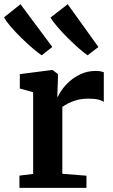

<svg xmlns="http://www.w3.org/2000/svg" viewBox="-58 -906 543 926"><path d="M35.7 0V-59L101.9 -67.2V-461.1L37.6 -479.2V-548.5L192.8 -568.4H195.6L221.4 -548.8V-527L218.3 -439.5H221.4Q225.9 -452.1 240.4 -472.7Q254.9 -493.2 278.4 -514.3Q302 -535.3 333.7 -549.6Q365.3 -563.9 403.7 -563.9Q417.8 -563.9 427.4 -561.9Q436.9 -559.9 442.6 -557.7V-414.4Q433.1 -421.6 415.6 -425.9Q398 -430.2 368.8 -430.2Q336.8 -430.2 312.4 -423.4Q288.1 -416.6 270.9 -407.4Q253.8 -398.3 242.6 -390.4V-67.8L359 -58.7V0ZM364.3 -639.6Q348.6 -650 323.2 -672.1Q297.8 -694.2 270.2 -721.6Q242.5 -748.9 219.6 -775.6Q196.7 -802.2 185.7 -821.4L268.6 -885.6L416.6 -679.3L364.9 -639.6ZM142.6 -639.6Q126.6 -650 100.1 -672.6Q73.6 -695.3 45 -723.2Q16.5 -751.1 -6.4 -777.7Q-29.3 -804.4 -38.5 -822.5L40.8 -885.6L194.2 -679.6L143.6 -639.6Z"/></svg>

Font: Merriweather 7pt Light
Style: Regular
Weight: 300
Designer: Eben Sorkin
Foundry: Eben Sorkin
Version: Version 2.200;gftools[0.9.31]